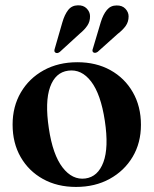

<svg xmlns="http://www.w3.org/2000/svg" viewBox="-20 -708 591 739"><path d="M278 -468.5Q350 -468.5 405 -438Q460 -407.5 491.2 -353Q522.5 -298.5 522.5 -227.5Q522.5 -158 490.5 -104.2Q458.5 -50.5 402.2 -19.5Q346 11.5 272.5 11.5Q200.5 11.5 145.5 -19Q90.5 -49.5 59.5 -103.5Q28.5 -157.5 28.5 -228.5Q28.5 -298 60.2 -352.2Q92 -406.5 148.2 -437.5Q204.5 -468.5 278 -468.5ZM308.5 -21Q357 -27.5 378 -83.8Q399 -140 383.5 -243Q368 -345.5 330.8 -394.2Q293.5 -443 242.5 -436Q193 -429.5 172.8 -373Q152.5 -316.5 168 -214Q183 -112.5 220.8 -63.5Q258.5 -14.5 308.5 -21ZM220 -622Q228.5 -651.5 242.2 -669.2Q256 -687 279 -687.5Q301 -688.5 313.8 -675.2Q326.5 -662 326.5 -646Q327 -625.5 316.2 -609.5Q305.5 -593.5 286.5 -578L210 -508Q200 -500.5 192.5 -506Q187 -510 191 -521.5ZM368 -623Q377 -652.5 391.5 -669.8Q406 -687 428.5 -687Q450.5 -687.5 462.8 -674.2Q475 -661 475 -645Q475 -624 463.8 -608.2Q452.5 -592.5 433 -577.5L356 -508.5Q345.5 -501.5 338.5 -507Q333.5 -511.5 338 -522.5Z"/></svg>

Font: Fraunces 72pt S000 SemiBold
Style: Regular
Weight: 600
Version: Version 1.000; ttfautohint (v1.8.3)